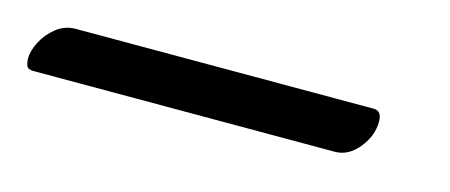

<svg xmlns="http://www.w3.org/2000/svg" viewBox="-24 -72 645 275"><g transform="rotate(15 298.5 65.0)"><path d="M12 86Q12 75 19 61.5Q26 48 38.5 38Q51 28 67 28H509Q521 28 521 44Q521 65 506 83.5Q491 102 471 102H24Q16 102 14 97.5Q12 93 12 86Z"/></g></svg>

Font: Alkatra SemiBold
Style: Regular
Weight: 600
Designer: Suman Bhandary
Version: Version 1.100;gftools[0.9.22]